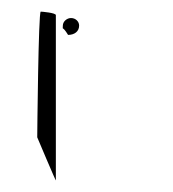

<svg xmlns="http://www.w3.org/2000/svg" viewBox="-20 -356 298 330"><path d="M44 -120C44 -120 76 -44 76 -46V-330C76 -334 52 -336 50 -336C46 -336 44 -124 44 -120ZM88 -312C88 -302 86 -314 97 -296C108 -296 116 -302 116 -312C116 -319 110 -325 102 -325C95 -325 88 -319 88 -312Z"/></svg>

Font: pokerface
Style: Regular
Weight: 400
Version: Version 1